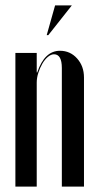

<svg xmlns="http://www.w3.org/2000/svg" viewBox="-20 -691 364 711"><path d="M118 -423Q145 -503 202 -503Q240 -503 265.5 -474.5Q291 -446 291 -404V0H209V-439Q209 -490 180 -490Q169 -490 157.5 -480.5Q146 -471 137 -455.5Q128 -440 122 -421.5Q116 -403 116 -385V0H37V-495H116V-423ZM153 -561 184 -671H246L159 -561Z"/></svg>

Font: Moniqa SemBd Narrow Display
Style: Regular
Weight: 600
Width: 4
Designer: Rajesh Rajput
Foundry: Rajesh Rajput
Version: Version 1.000